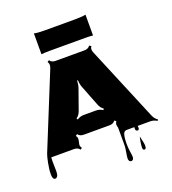

<svg xmlns="http://www.w3.org/2000/svg" viewBox="-195 -1034 1252 1400"><g transform="rotate(-20 431.5 -334.0)"><path d="M571.3 -733.9H293.9Q256.8 -733.9 231 -731V-892.6Q256.3 -886.2 314.5 -886.2H550.3Q606 -886.2 631.3 -892.6V-731Q606 -733.9 571.3 -733.9ZM39.6 31.2 41 108.9Q41 132.3 33.7 144.3Q26.4 156.2 16.1 156.2Q-4.4 156.2 -4.4 116.7Q-4.4 77.1 5.4 29.1Q15.1 -19 22.5 -37.1L256.8 -613.8Q261.7 -626.5 261.7 -638.7Q261.7 -650.9 253.4 -662.6L267.1 -671.4Q281.2 -650.4 311 -650.4H535.6Q564.9 -650.4 579.1 -671.4L593.3 -662.6Q585 -650.9 585 -640.1Q585 -629.4 590.8 -614.3L832 -36.6Q843.3 -9.3 866.7 6.3L860.8 15.6Q836.9 0 807.6 0H711.9Q712.9 10.7 712.9 15.1Q712.9 31.2 699.7 31.2Q693.8 31.2 689.2 26.6Q684.6 22 684.6 13.4Q684.6 4.9 685.5 0H626.5Q605 0 598.6 23.4Q590.8 52.2 590.8 89.6Q590.8 127 595.7 157.7Q600.6 188.5 600.6 200Q600.6 211.4 595 218.5Q589.4 225.6 581.1 225.6Q572.8 225.6 566.9 218.8Q561 211.9 561 199.7Q561 187.5 567.1 152.3Q573.2 117.2 573.2 99.6V-37.6Q568.4 -50.8 568.4 -62Q568.4 -73.2 577.1 -85.9L564.5 -95.2Q549.8 -74.2 520.5 -74.2H319.8Q290.5 -74.2 275.9 -94.7L263.2 -85.9Q272.5 -72.8 272.5 -61.5Q272.5 -50.3 269 -37.6V-37.1Q264.6 -20.5 264.6 -11.7Q264.6 -2.9 274.4 11.2L261.7 20.5Q247.1 0 217.8 0H41Q39.6 9.3 39.6 31.2ZM370.1 -209.5H463.4Q492.7 -209.5 516.1 -193.8L522.5 -203.1Q499.5 -218.8 489.3 -246.6L427.2 -405.3Q416.5 -433.1 416 -461.9H409.7Q408.7 -429.7 399.9 -405.3L343.8 -247.1Q333.5 -218.8 311 -203.1L317.4 -193.4Q340.3 -209.5 370.1 -209.5ZM687 161.6Q687 127.9 699.7 77.1Q713.9 135.7 713.9 153.3Q713.9 179.2 700.4 179.2Q687 179.2 687 161.6Z"/></g></svg>

Font: Nosifer Caps
Style: Regular
Weight: 800
Version: Version 001.002